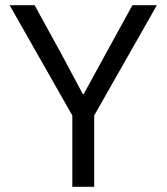

<svg xmlns="http://www.w3.org/2000/svg" viewBox="-20 -718 640 738"><path d="M258 0V-274L17 -698H113L213 -516L298 -357H302L389 -516L489 -698H583L342 -274V0Z"/></svg>

Font: iA Writer Quattro V
Style: Regular
Weight: 400
Designer: Mike Abbink, Paul van der Laan, Pieter van Rosmalen, Oliver Reichenstein
Foundry: Information Architects Inc.
Version: Version 2.000